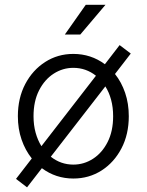

<svg xmlns="http://www.w3.org/2000/svg" viewBox="-20 -743 618 808"><path d="M55.2 -253.9Q55.2 -330.1 86.2 -389.2Q117.2 -448.2 170.2 -482.2Q223.1 -516.1 288.6 -516.1Q362.8 -516.1 421.4 -472.7L483.4 -553.2L530.3 -517.6L463.9 -431.6Q491.2 -397.5 506.6 -352.3Q522 -307.1 522 -253.9Q522 -177.7 491.2 -118.7Q460.4 -59.6 407.5 -25.6Q354.5 8.3 288.6 8.3Q214.8 8.3 156.2 -35.2L93.8 45.4L47.4 9.8L113.8 -76.2Q86.4 -110.4 70.8 -155.5Q55.2 -200.7 55.2 -253.9ZM121.1 -253.9Q121.1 -216.3 129.9 -184.6Q138.7 -152.8 154.3 -127.9L383.8 -424.3Q341.8 -457.5 288.6 -457.5Q244.1 -457.5 205.8 -432.9Q167.5 -408.2 144.3 -362.5Q121.1 -316.9 121.1 -253.9ZM456.1 -253.9Q456.1 -291.5 447.5 -323.2Q439 -355 423.3 -379.4L193.8 -83.5Q235.8 -50.3 288.6 -50.3Q333.5 -50.3 371.6 -75Q409.7 -99.6 432.9 -145.3Q456.1 -190.9 456.1 -253.9ZM317.9 -597.7H252.9L340.8 -722.7H423.8Z"/></svg>

Font: Giphurs Light
Style: Regular
Weight: 300
Version: Version 0.920; ttfautohint (v1.8.4.7-5d5b)